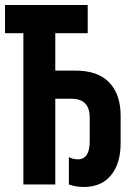

<svg xmlns="http://www.w3.org/2000/svg" viewBox="-20 -734 540 764"><path d="M460 -164V-274Q460 -358 415 -405.5Q370 -453 281 -453H200V-602H329V-714H0V-602H73V0H200V-341H265Q337 -341 337 -266V-172Q337 -100 290 -100Q270 -100 254 -109V0Q282 10 313 10Q384 10 422 -37Q460 -84 460 -164Z"/></svg>

Font: Noto Sans Mono UI Condensed
Style: Bold
Weight: 700
Width: 3
Designer: Monotype Design team
Foundry: Monotype Imaging Inc.
Version: 1.000